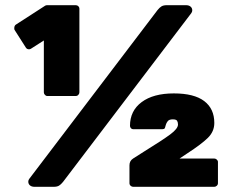

<svg xmlns="http://www.w3.org/2000/svg" viewBox="-20 -720 890 740"><path d="M272 -350H162Q157 -350 153 -354.5Q149 -359 149 -364V-564L99 -532Q95 -530 92 -530Q84 -530 80 -536L36 -605Q35 -607 35 -611Q35 -621 41 -625L154 -698Q157 -700 162 -700H272Q278 -700 282 -696Q286 -692 286 -687V-364Q286 -359 282 -354.5Q278 -350 272 -350ZM623 -700H697Q708 -700 714.5 -694.5Q721 -689 721 -680Q721 -674 717 -669L223 -19Q215 -9 207.5 -4.5Q200 0 187 0H113Q102 0 95.5 -5.5Q89 -11 89 -20Q89 -26 93 -31L587 -681Q595 -691 602.5 -695.5Q610 -700 623 -700ZM820 -96V-14Q820 -8 815.5 -4Q811 0 806 0H493Q488 0 483.5 -4Q479 -8 479 -14V-81V-83Q479 -100 493 -109L537 -137Q605 -179 635.5 -201.5Q666 -224 666 -240Q666 -249 662.5 -254.5Q659 -260 646 -260Q632 -260 626.5 -253Q621 -246 619 -238.5Q617 -231 616 -228Q615 -224 611.5 -223Q608 -222 605.5 -222Q603 -222 602 -222H493Q488 -222 484.5 -226Q481 -230 481 -235Q481 -293 526 -326.5Q571 -360 650 -360Q728 -360 767 -330.5Q806 -301 806 -246Q806 -213 781 -188.5Q756 -164 702 -129L672 -109H806Q811 -109 815.5 -105Q820 -101 820 -96Z"/></svg>

Font: Rubik Mono One
Style: Regular
Weight: 400
Designer: Hubert and Fischer with Elvire Volk Leonovitch (Cyrillic Expansion: Cyreal)
Foundry: Hubert and Fischer with Elvire Volk Leonovitch
Version: Version 2.000